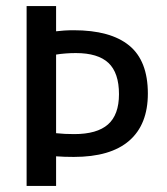

<svg xmlns="http://www.w3.org/2000/svg" viewBox="-20 -615 551 635"><path d="M68 0V-595H165.5V-511.5Q176.5 -513 192 -514Q207.5 -515 223.5 -515Q345.5 -515 407.2 -464.5Q469 -414 469 -305.5Q469 -203 407.2 -149.5Q345.5 -96 224 -96Q207.5 -96 193.5 -96.5Q179.5 -97 165.5 -98V0ZM225.5 -171.5Q301 -171.5 337.2 -203.5Q373.5 -235.5 373.5 -303.5Q373.5 -374 338.8 -406.8Q304 -439.5 231 -439.5Q213.5 -439.5 197 -438.2Q180.5 -437 165.5 -434.5V-174.5Q180 -173 194.8 -172.2Q209.5 -171.5 225.5 -171.5Z"/></svg>

Font: Encode Sans SC Condensed Medium
Style: Regular
Weight: 500
Width: 3
Designer: Multiple Designers
Foundry: Impallari Type
Version: Version 3.002